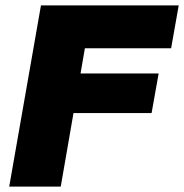

<svg xmlns="http://www.w3.org/2000/svg" viewBox="-20 -688 679 708"><path d="M14 0 131 -668H639L611 -510H293L277 -417H565L539 -271H251L204 0Z"/></svg>

Font: Gantari Black
Style: Italic
Weight: 900
Italic angle: -10°
Version: Version 1.000